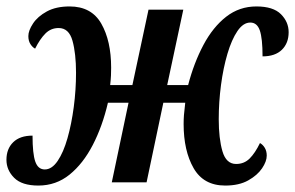

<svg xmlns="http://www.w3.org/2000/svg" viewBox="-36 -566 916 596"><path d="M83 10Q32 10 8 -14Q-16 -38 -16 -70Q-16 -104 5 -124.5Q26 -145 65 -145Q65 -89 73.5 -64.5Q82 -40 103 -40Q125 -40 143 -66.5Q161 -93 173.5 -137Q186 -181 193 -234Q200 -287 200 -340Q200 -400 189 -439.5Q178 -479 146 -479Q122 -479 105 -462Q88 -445 73 -415Q65 -419 58.5 -429Q52 -439 52 -454Q52 -471 66.5 -493Q81 -515 109.5 -530.5Q138 -546 180 -546Q248 -546 278.5 -492.5Q309 -439 309 -356Q309 -344 308.5 -332Q308 -320 306 -302H375L425 -536H533L483 -302H548Q566 -371 595.5 -426.5Q625 -482 666 -514Q707 -546 760 -546Q812 -546 836 -522Q860 -498 860 -466Q860 -432 839 -411.5Q818 -391 779 -391Q779 -447 770.5 -471.5Q762 -496 741 -496Q719 -496 701 -469.5Q683 -443 670 -399Q657 -355 650 -302Q643 -249 643 -196Q643 -136 654.5 -96.5Q666 -57 697 -57Q722 -57 739 -74Q756 -91 771 -122Q780 -117 786 -107Q792 -97 792 -83Q792 -65 777.5 -43.5Q763 -22 734.5 -6Q706 10 663 10Q596 10 565 -44Q534 -98 534 -181Q534 -195 535 -208.5Q536 -222 539 -247H471L419 0H311L363 -247H299Q282 -174 252 -116Q222 -58 180 -24Q138 10 83 10Z"/></svg>

Font: Noto Serif ExtraCondensed SemiBold
Style: Italic
Weight: 600
Width: 2
Italic angle: -12°
Designer: Monotype Design Team
Foundry: Monotype Imaging Inc.
Version: Version 2.013